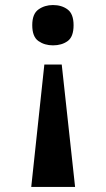

<svg xmlns="http://www.w3.org/2000/svg" viewBox="-20 -562 422 762"><path d="M225 -306 278 180H104L156 -306ZM190 -542Q225 -542 248.5 -524.3Q272 -506.7 272 -461.9Q272 -416 248.5 -399Q225 -382 190.3 -382Q157 -382 132.5 -399.1Q108 -416.2 108 -462.2Q108 -507 132.7 -524.5Q157.5 -542 190 -542Z"/></svg>

Font: Noto Serif Armenian
Style: Regular
Weight: 400
Designer: Monotype Design Team
Foundry: Monotype Imaging Inc.
Version: Version 2.007